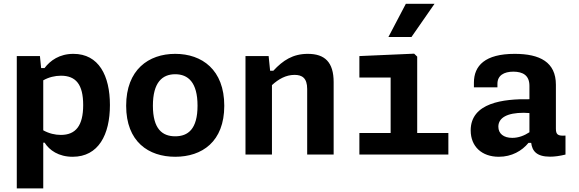

<svg xmlns="http://www.w3.org/2000/svg" viewBox="-20 -838 3140 1041"><path d="M576 -268.5C576 -428 515.5 -546 378 -546C302.5 -546 252.5 -510 221.5 -469H203L196.5 -534H71V183.5H214.5V-64.5H222C247.5 -23.5 298 12 374 12C514 12 576 -108 576 -268.5ZM214.5 -131.5V-402.5C244.5 -419.5 278 -427.5 310.5 -427.5C391.5 -427.5 431 -380 431 -268.5C431 -156.5 390.5 -106.5 310 -106.5C279 -106.5 246 -114 214.5 -131.5Z M1196 -264.5C1196 -460 1075 -546 930 -546C785.5 -546 664 -460 664 -264.5C664 -69.5 785.5 12 930 12C1075 12 1196 -69.5 1196 -264.5ZM1051 -265C1051 -138 999.5 -99 930 -99C860.5 -99 809 -138 809 -265C809 -392 860.5 -435.5 930 -435.5C999.5 -435.5 1051 -392 1051 -265Z M1789 0V-392.5C1789 -501 1741 -546 1649 -546C1568 -546 1514.5 -511 1462 -454.5H1444.5L1436.5 -534H1311V0H1454.5V-376.5C1490.5 -409.5 1530.5 -432 1577 -432C1617.5 -432 1645.5 -415.5 1645.5 -355.5V0Z M1928.5 0H2411V-117H2242V-531L2225.5 -547L1928.5 -534V-417.5H2098V-117H1928.5ZM2086 -637.5 2180.5 -817.5H2336L2211 -637.5Z M2770.5 -546C2610 -546 2549.5 -482 2549.5 -390V-364.5H2677V-383.5C2677 -428.5 2711.5 -449.5 2764 -449.5C2814.5 -449 2850.5 -430 2850.5 -372.5V-300C2709 -302.5 2532 -281 2532 -131C2532 -43 2593 12 2684.5 12C2754.5 12 2810 -20 2845.5 -63.5H2860C2865.5 -19.5 2889 11.5 2962.5 11.5C2988 11.5 3015.5 7.5 3046 0V-103C3004 -100 2994 -108.5 2994 -141V-378.5C2994 -501 2907.5 -546 2770.5 -546ZM2682 -151C2682 -200 2730.5 -226.5 2819.5 -226.5C2830.5 -226.5 2840.5 -226 2850.5 -225V-121C2822.5 -102.5 2791 -90.5 2757.5 -90.5C2710.5 -90.5 2682 -113.5 2682 -151Z"/></svg>

Font: Monaspace Neon
Style: Bold
Weight: 700
Designer: Riley Cran & the Lettermatic Team
Foundry: Lettermatic
Version: Version 1.200 (Monaspace Neon)